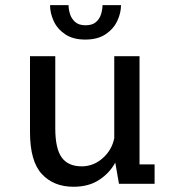

<svg xmlns="http://www.w3.org/2000/svg" viewBox="-20 -720 690 752"><path d="M268 11.5Q190 11.5 143.8 -38.5Q97.5 -88.5 97.5 -202.5V-500H196.5V-217.5Q196.5 -138 221.8 -103.2Q247 -68.5 300 -68.5Q346 -68.5 382 -100.2Q418 -132 427.5 -178.5V-500H526.5V-76H585.5V0H446L431.5 -83Q409 -42 368 -15.2Q327 11.5 268 11.5ZM314 -565Q266 -565 235.2 -585.8Q204.5 -606.5 190.2 -637.8Q176 -669 176 -700H248.5Q248.5 -683.5 254.2 -665Q260 -646.5 274.5 -633.8Q289 -621 315 -621Q342 -621 356.2 -633.8Q370.5 -646.5 376 -665Q381.5 -683.5 381.5 -700H454Q454 -669 439.2 -637.8Q424.5 -606.5 393.5 -585.8Q362.5 -565 314 -565Z"/></svg>

Font: Trispace
Style: Regular
Weight: 400
Designer: Tyler Finck
Foundry: Etcetera Type Company
Version: Version 1.210; ttfautohint (v1.8.3)